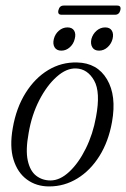

<svg xmlns="http://www.w3.org/2000/svg" viewBox="-20 -662 453 690"><path d="M257 -437.5Q329.5 -436 364.5 -377Q399.5 -318 382.5 -223.5Q370 -153.5 337.5 -101.5Q305 -49.5 258.2 -20.8Q211.5 8 156.5 8Q110.5 8 76.8 -16.8Q43 -41.5 28.5 -88.5Q14 -135.5 26 -202.5Q38.5 -274.5 72 -328Q105.5 -381.5 153.2 -410.2Q201 -439 257 -437.5ZM161.5 -13.5Q195.5 -13.5 229 -44.8Q262.5 -76 288.2 -128Q314 -180 325 -241.5Q342 -331 318.2 -372.8Q294.5 -414.5 253.5 -416Q219 -417.5 183.8 -386.2Q148.5 -355 121.2 -302Q94 -249 83 -184.5Q71.5 -122.5 79.8 -85Q88 -47.5 110 -30.5Q132 -13.5 161.5 -13.5ZM200.5 -480Q183.5 -480 176.2 -492Q169 -504 173.5 -522Q178 -540 191.8 -551.8Q205.5 -563.5 222.5 -563.5Q239.5 -563.5 246.5 -551.8Q253.5 -540 248.5 -522Q244.5 -504.5 231 -492.2Q217.5 -480 200.5 -480ZM336 -480Q319 -480 311.8 -492Q304.5 -504 308.5 -522Q313.5 -540 327.2 -551.8Q341 -563.5 358 -563.5Q375 -563.5 382 -551.8Q389 -540 384.5 -522Q380 -504.5 366.5 -492.2Q353 -480 336 -480ZM190 -625.5Q194 -642 209 -642H401Q416.5 -642 412.5 -625.5Q408.5 -609 393.5 -609H201.5Q186 -609 190 -625.5Z"/></svg>

Font: Fraunces 144pt S050 Light
Style: Italic
Weight: 300
Italic angle: -16°
Version: Version 1.000; ttfautohint (v1.8.3)